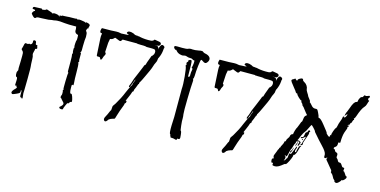

<svg xmlns="http://www.w3.org/2000/svg" viewBox="-56 -992 1999 1011"><g transform="rotate(15 943.5 -487.0)"><path d="M99 -732H100Q101 -731 115 -727Q128 -723 130 -721Q134 -717 135 -720Q139 -724 151 -722Q164 -720 164 -718L166 -717Q167 -717 168 -717Q174 -718 171 -714Q172 -712 172 -712Q175 -714 173 -718Q172 -719 173.5 -719.5Q175 -720 177 -719Q182 -717 182 -719Q182 -722 188 -722H187H194Q208 -722 213 -723Q218 -724 241 -724Q260 -724 261 -725Q263 -727 268 -723Q271 -720 272 -722Q271 -724 275 -724.5Q279 -725 286 -724Q310 -721 312 -718Q314 -712 314 -718Q314 -722 324 -719Q343 -715 337 -702Q336 -700 335.5 -697.5Q335 -695 336 -694Q338 -692 334 -692Q331 -692 328 -684Q327 -679 326.5 -678.5Q326 -678 328 -675Q330 -672 331 -671Q335 -666 335 -645L333 -626L332 -596Q333 -565 330 -563Q328 -561 328 -558Q328 -556 330 -557Q333 -559 332 -535V-515Q333 -517 333.5 -516.5Q334 -516 334 -513Q334 -508 332 -508Q329 -508 332 -502Q335 -493 335 -454Q335 -414 337 -396Q338 -382 336 -382Q336 -382 333 -383Q329 -385 328 -380Q328 -377 328 -366Q328 -333 337 -336Q339 -337 341 -334Q343 -331 346 -323Q356 -293 348 -294Q344 -295 340 -289Q337 -283 335 -283Q334 -283 332 -284Q330 -284 323 -268Q316 -252 316 -248Q316 -244 308.5 -244Q301 -244 297 -247Q294 -249 296 -254L303 -260Q310 -267 311 -271Q312 -276 310 -279.5Q308 -283 304 -286.5Q300 -290 298 -293Q293 -301 290 -301Q288 -301 288 -307Q288 -313 290 -315Q292 -317 292 -327.5Q292 -338 290 -342Q288 -345 292 -345Q295 -345 292 -348Q290 -350 291 -392.5Q292 -435 294 -437Q295 -438 295 -439Q295 -440 293 -440Q290 -440 290 -449V-459V-497Q290 -533 288 -537Q287 -540 289 -542Q292 -545 290 -547Q288 -552 288 -563.5Q288 -575 290 -575Q293 -575 290 -578Q288 -580 289 -597Q290 -614 292 -615Q293 -616 293 -630.5Q293 -645 291 -645Q270 -649 273 -672L271 -685H252H233Q210 -686 182 -689Q162 -689 159 -688Q153 -686 150 -686Q141 -686 121 -682Q116 -681 82 -680Q60 -680 58 -678Q55 -675 52 -673Q47 -669 37 -679Q30 -686 27 -692Q27 -694 29.5 -698.5Q32 -703 35.5 -706Q39 -709 40 -708V-711Q39 -715 32 -715Q27 -715 25.5 -716.5Q24 -718 25 -722Q26 -729 39 -728Q57 -728 63 -729Q73 -731 73 -727Q73 -725 77.5 -725Q82 -725 87.5 -726.5Q93 -728 95 -730Q96 -732 99 -732ZM206 -720H217L216 -719Q216 -716 214 -718ZM232 -718 236 -717Q238 -715 236 -715Q234 -715 232 -718ZM79 -558Q89 -558 89 -544Q89 -537 95 -537Q102 -537 100 -531Q100 -525 102 -525Q104 -525 102 -520Q101 -516 95 -516Q92 -515 92 -514Q94 -512 90 -500Q86 -488 89 -480Q92 -474 92 -461Q92 -443 93 -434Q95 -416 95 -402V-352Q95 -307 94 -293Q92 -272 95 -257Q97 -246 94 -245Q91 -244 91 -246Q91 -249 86 -249Q81 -249 81 -260Q82 -286 79 -286Q75 -286 77 -278Q77 -275 76.5 -273.5Q76 -272 73.5 -270Q71 -268 68.5 -266.5Q66 -265 59 -262Q43 -255 39 -254.5Q35 -254 32 -260Q28 -268 48 -287Q55 -294 51 -296Q47 -298 49 -301Q50 -303 48 -303Q48 -303 46 -302Q41 -300 40 -307Q40 -313 41 -328Q42 -347 37 -347Q32 -347 30.5 -359Q29 -371 33 -378Q37 -385 36 -386Q34 -388 36 -430Q37 -470 36 -477.5Q35 -485 29 -490Q22 -496 25 -499Q27 -504 29 -514Q31 -526 33.5 -529.5Q36 -533 43 -531Q51 -529 52 -532Q53 -533 55.5 -533.5Q58 -534 59 -533Q64 -531 68.5 -536Q73 -541 72 -548Q71 -557 76 -558Z M552 -732Q561 -732 568 -729Q571 -729 576.5 -725.5Q582 -722 586 -722Q588 -721 590.5 -721.5Q593 -722 595 -722Q597 -722 597 -720Q604 -722 610 -719Q638 -713 672 -715Q684 -718 684 -721Q685 -727 697 -724L708 -722Q718 -721 722 -718Q730 -710 720 -701Q716 -698 708 -698.5Q700 -699 695 -698Q696 -698 702 -698Q708 -698 711 -696Q719 -693 719 -680Q721 -696 729 -706Q734 -711 742 -706.5Q750 -702 748 -695Q746 -694 746 -684Q744 -661 734 -640Q731 -637 730.5 -629.5Q730 -622 729 -619Q728 -615 724.5 -608.5Q721 -602 720 -599Q712 -573 706 -561Q701 -551 689.5 -525.5Q678 -500 670 -487Q668 -486 668.5 -483Q669 -480 668 -478Q668 -477 666 -477Q664 -477 665 -475Q665 -473 663 -469.5Q661 -466 661 -465Q660 -460 655.5 -451Q651 -442 651 -438Q653 -435 649 -432.5Q645 -430 645 -428Q642 -417 633.5 -398Q625 -379 623 -374Q624 -376 626.5 -375.5Q629 -375 629 -373Q629 -362 623 -361Q623 -360 622 -355Q621 -350 620 -348Q606 -313 598 -285Q597 -283 595.5 -276.5Q594 -270 591 -268Q590 -268 583 -266Q576 -264 572 -262Q571 -261 567 -259Q561 -256 560 -253Q554 -243 547 -242Q540 -243 538 -253Q538 -259 543.5 -268.5Q549 -278 550 -281Q552 -284 555.5 -293.5Q559 -303 563 -308Q564 -311 564 -320Q564 -329 566 -332Q578 -348 581 -355L596 -382Q599 -388 604.5 -399.5Q610 -411 612 -417Q614 -421 621.5 -438Q629 -455 635 -463Q636 -463 636 -467Q636 -472 640.5 -481.5Q645 -491 645 -496Q645 -495 643 -494Q641 -492 642 -491Q640 -485 628 -455Q625 -446 621 -451Q620 -455 624 -463Q628 -471 628 -472Q631 -483 636 -497Q641 -509 651.5 -533.5Q662 -558 667 -571Q667 -572 669.5 -578Q672 -584 676 -585Q678 -595 690 -626Q691 -628 692 -631.5Q693 -635 694 -637Q695 -639 698 -640L705 -650Q711 -667 702 -675Q696 -677 683.5 -677Q671 -677 668 -677Q666 -677 659.5 -677Q653 -677 650 -679Q645 -680 618 -680Q616 -681 613.5 -680.5Q611 -680 608.5 -680Q606 -680 605 -682H592Q582 -682 571 -682Q560 -682 546 -682Q532 -682 525 -682Q524 -681 521 -676Q518 -671 514 -671Q510 -671 502.5 -674.5Q495 -678 491 -679Q485 -684 479 -676Q471 -668 460 -668Q459 -665 456 -646L453 -594Q458 -592 458 -587Q459 -582 451 -569Q450 -567 448 -559.5Q446 -552 442 -550Q438 -549 434 -560Q432 -562 426.5 -562Q421 -562 420 -562Q415 -562 415 -570Q414 -585 412.5 -614.5Q411 -644 410 -658Q409 -670 412 -685Q411 -686 407.5 -686Q404 -686 403 -687Q397 -694 404 -712Q465 -712 482 -714Q492 -715 510 -711Q516 -712 530 -712Q544 -712 550 -714Q549 -716 543.5 -717.5Q538 -719 537 -722Q539 -732 552 -732Z M942 -732Q948 -732 949 -731Q952 -728 956 -726Q960 -724 971 -722Q988 -717 992.5 -706Q997 -695 987 -682Q978 -669 963 -681Q955 -687 952 -686Q949 -685 945 -651.5Q941 -618 941 -596Q940 -580 937 -579Q935 -580 935 -580Q935 -580 937 -577Q941 -571 939 -560Q937 -541 935.5 -470Q934 -399 936 -385Q938 -375 938 -361Q937 -353 940 -325Q943 -297 945 -297Q950 -297 952 -261Q952 -250 939 -253Q937 -253 937 -249Q937 -242 923 -247Q918 -249 907 -249Q901 -249 901 -251Q902 -252 899 -257Q896 -261 898 -261Q900 -261 895 -266Q890 -270 891 -312Q893 -358 893 -359V-435V-511Q895 -534 891 -578.5Q887 -623 882 -633Q879 -639 883 -639Q886 -639 883 -645Q880 -652 885 -656Q890 -659 888 -663Q886 -666 893 -669Q897 -671 900 -671Q903 -671 905 -668Q908 -659 908 -585Q908 -581 913 -583Q918 -585 917 -595Q917 -611 919 -618Q922 -631 917 -631Q913 -631 915 -635Q917 -640 919 -657Q920 -664 919.5 -668Q919 -672 918 -673.5Q917 -675 915 -674Q912 -672 907 -677Q904 -680 895 -680Q883 -680 876 -683Q866 -687 858 -684Q849 -681 836 -685Q823 -689 816 -698L810 -704Q810 -698 801 -707Q797 -712 797 -715Q797 -720 802 -721Q807 -722 839 -721Q864 -721 870 -724Q879 -729 893 -727Q906 -726 928 -730Q934 -732 942 -732Z M1194 -732Q1203 -732 1210 -729Q1213 -729 1218.5 -725.5Q1224 -722 1228 -722Q1230 -721 1232.5 -721.5Q1235 -722 1237 -722Q1239 -722 1239 -720Q1246 -722 1252 -719Q1280 -713 1314 -715Q1326 -718 1326 -721Q1327 -727 1339 -724L1350 -722Q1360 -721 1364 -718Q1372 -710 1362 -701Q1358 -698 1350 -698.5Q1342 -699 1337 -698Q1338 -698 1344 -698Q1350 -698 1353 -696Q1361 -693 1361 -680Q1363 -696 1371 -706Q1376 -711 1384 -706.5Q1392 -702 1390 -695Q1388 -694 1388 -684Q1386 -661 1376 -640Q1373 -637 1372.5 -629.5Q1372 -622 1371 -619Q1370 -615 1366.5 -608.5Q1363 -602 1362 -599Q1354 -573 1348 -561Q1343 -551 1331.5 -525.5Q1320 -500 1312 -487Q1310 -486 1310.5 -483Q1311 -480 1310 -478Q1310 -477 1308 -477Q1306 -477 1307 -475Q1307 -473 1305 -469.5Q1303 -466 1303 -465Q1302 -460 1297.5 -451Q1293 -442 1293 -438Q1295 -435 1291 -432.5Q1287 -430 1287 -428Q1284 -417 1275.5 -398Q1267 -379 1265 -374Q1266 -376 1268.5 -375.5Q1271 -375 1271 -373Q1271 -362 1265 -361Q1265 -360 1264 -355Q1263 -350 1262 -348Q1248 -313 1240 -285Q1239 -283 1237.5 -276.5Q1236 -270 1233 -268Q1232 -268 1225 -266Q1218 -264 1214 -262Q1213 -261 1209 -259Q1203 -256 1202 -253Q1196 -243 1189 -242Q1182 -243 1180 -253Q1180 -259 1185.5 -268.5Q1191 -278 1192 -281Q1194 -284 1197.5 -293.5Q1201 -303 1205 -308Q1206 -311 1206 -320Q1206 -329 1208 -332Q1220 -348 1223 -355L1238 -382Q1241 -388 1246.5 -399.5Q1252 -411 1254 -417Q1256 -421 1263.5 -438Q1271 -455 1277 -463Q1278 -463 1278 -467Q1278 -472 1282.5 -481.5Q1287 -491 1287 -496Q1287 -495 1285 -494Q1283 -492 1284 -491Q1282 -485 1270 -455Q1267 -446 1263 -451Q1262 -455 1266 -463Q1270 -471 1270 -472Q1273 -483 1278 -497Q1283 -509 1293.5 -533.5Q1304 -558 1309 -571Q1309 -572 1311.5 -578Q1314 -584 1318 -585Q1320 -595 1332 -626Q1333 -628 1334 -631.5Q1335 -635 1336 -637Q1337 -639 1340 -640L1347 -650Q1353 -667 1344 -675Q1338 -677 1325.5 -677Q1313 -677 1310 -677Q1308 -677 1301.5 -677Q1295 -677 1292 -679Q1287 -680 1260 -680Q1258 -681 1255.5 -680.5Q1253 -680 1250.5 -680Q1248 -680 1247 -682H1234Q1224 -682 1213 -682Q1202 -682 1188 -682Q1174 -682 1167 -682Q1166 -681 1163 -676Q1160 -671 1156 -671Q1152 -671 1144.5 -674.5Q1137 -678 1133 -679Q1127 -684 1121 -676Q1113 -668 1102 -668Q1101 -665 1098 -646L1095 -594Q1100 -592 1100 -587Q1101 -582 1093 -569Q1092 -567 1090 -559.5Q1088 -552 1084 -550Q1080 -549 1076 -560Q1074 -562 1068.5 -562Q1063 -562 1062 -562Q1057 -562 1057 -570Q1056 -585 1054.5 -614.5Q1053 -644 1052 -658Q1051 -670 1054 -685Q1053 -686 1049.5 -686Q1046 -686 1045 -687Q1039 -694 1046 -712Q1107 -712 1124 -714Q1134 -715 1152 -711Q1158 -712 1172 -712Q1186 -712 1192 -714Q1191 -716 1185.5 -717.5Q1180 -719 1179 -722Q1181 -732 1194 -732Z M1856 -732Q1859 -732 1860 -730Q1863 -725 1859 -723Q1855 -721 1855 -714.5Q1855 -708 1859 -708Q1864 -708 1862 -704Q1859 -699 1856 -687Q1853 -676 1847 -670Q1833 -656 1818 -611Q1816 -606 1814.5 -602.5Q1813 -599 1811.5 -597.5Q1810 -596 1809 -597Q1807 -598 1810 -593Q1813 -588 1811 -588Q1807 -588 1805 -579Q1803 -569 1800 -569Q1797 -569 1797 -563Q1796 -558 1795 -558Q1792 -561 1788 -552Q1787 -550 1786 -548L1788 -549Q1793 -554 1794.5 -553Q1796 -552 1792 -547Q1786 -541 1788 -539Q1790 -537 1784 -524Q1778 -509 1776 -498Q1776 -495 1775 -491Q1774 -485 1774 -484V-482Q1774 -480 1773.5 -478Q1773 -476 1773 -473Q1773 -470 1773 -467Q1773 -457 1772.5 -454.5Q1772 -452 1768 -453Q1764 -454 1763 -452.5Q1762 -451 1762 -444Q1762 -432 1753 -426Q1745 -421 1747 -416Q1749 -411 1751 -413Q1753 -415 1755 -410Q1756 -409 1756 -408Q1758 -401 1766 -399Q1775 -397 1774 -385Q1772 -372 1777 -370Q1781 -368 1785 -359Q1789 -351 1796 -352Q1803 -353 1809 -343Q1815 -332 1819 -332Q1820 -332 1822.5 -331.5Q1825 -331 1826 -331Q1829 -331 1827 -321Q1826 -313 1828 -313Q1831 -315 1837 -305Q1846 -290 1848 -291Q1850 -292 1851 -290.5Q1852 -289 1852 -286Q1852 -280 1844 -272Q1836 -264 1833 -266Q1830 -268 1830 -265Q1830 -262 1820 -252Q1810 -242 1803 -244Q1795 -246 1795 -251Q1795 -255 1791 -257Q1786 -260 1781 -271Q1776 -282 1769 -287Q1763 -291 1765 -294Q1766 -295 1764.5 -299.5Q1763 -304 1761 -305Q1760 -306 1752 -316Q1744 -326 1734 -338Q1721 -352 1725 -355Q1726 -356 1727 -357.5Q1728 -359 1727 -360Q1726 -361 1724.5 -360Q1723 -359 1722 -358Q1721 -355 1715 -355Q1709 -355 1710 -367Q1712 -381 1694 -402Q1692 -405 1679.5 -418Q1667 -431 1660 -439Q1636 -467 1633 -470Q1628 -475 1628 -478Q1628 -480 1616.5 -492.5Q1605 -505 1603 -505Q1601 -505 1592 -486Q1583 -466 1577 -460Q1573 -456 1565.5 -440.5Q1558 -425 1558 -423Q1558 -422 1554 -414Q1550 -408 1552 -408Q1553 -407 1555 -408Q1562 -410 1570 -402Q1572 -398 1570 -397Q1567 -396 1567 -389Q1567 -384 1562 -381Q1559 -380 1559 -383Q1559 -385 1561 -391Q1565 -401 1563 -403Q1561 -404 1557 -403.5Q1553 -403 1549 -401Q1545 -399 1546 -398Q1548 -394 1545 -390Q1540 -383 1537 -370Q1534 -357 1531 -354Q1529 -352 1525 -333Q1520 -311 1517 -311Q1516 -311 1513 -313Q1508 -318 1508 -313Q1508 -310 1512 -310Q1514 -310 1514 -305.5Q1514 -301 1513 -296Q1512 -291 1510 -290Q1506 -288 1510 -288Q1515 -288 1517 -293Q1519 -300 1522 -301Q1526 -303 1527 -325Q1527 -329 1528.5 -330Q1530 -331 1532 -330Q1538 -328 1539 -334Q1540 -336 1547 -353Q1554 -369 1554 -371Q1554 -376 1557 -374Q1560 -373 1558 -367Q1549 -345 1558 -345Q1561 -346 1561 -347Q1559 -349 1563 -362L1567 -376Q1567 -378 1571 -381.5Q1575 -385 1577 -385Q1580 -385 1577 -381Q1573 -377 1571 -366Q1565 -338 1555 -329Q1553 -328 1552 -329L1551 -328Q1552 -323 1546 -308Q1540 -293 1532.5 -280.5Q1525 -268 1523 -271Q1521 -273 1503 -258Q1481 -241 1462 -246Q1456 -247 1458 -254Q1459 -258 1457.5 -259.5Q1456 -261 1452 -259Q1449 -259 1447 -266Q1446 -270 1446.5 -274.5Q1447 -279 1449.5 -281.5Q1452 -284 1454 -283Q1455 -282 1455 -283Q1456 -284 1454 -288Q1450 -295 1453 -302Q1458 -313 1461 -322Q1465 -335 1468 -338Q1471 -341 1469 -343Q1467 -345 1470 -345Q1474 -345 1474 -349Q1474 -353 1481 -365Q1487 -376 1487 -382Q1487 -386 1490 -386Q1494 -386 1494 -392Q1494 -397 1500 -405Q1507 -414 1507 -418Q1507 -424 1512 -429Q1517 -434 1520 -432L1521 -433Q1520 -436 1524.5 -452Q1529 -468 1533 -473Q1537 -481 1541 -493Q1546 -509 1549 -509Q1550 -509 1552 -524Q1553 -539 1560 -544L1566 -549L1558 -558Q1556 -560 1544 -576Q1536 -587 1534 -588Q1528 -592 1528 -596Q1528 -600 1522 -604Q1517 -610 1518 -614Q1517 -616 1517 -616Q1514 -614 1501 -626.5Q1488 -639 1488 -643Q1487 -645 1486 -646Q1484 -644 1479.5 -648Q1475 -652 1475 -655Q1475 -656 1463 -670Q1437 -701 1439 -706Q1441 -711 1447 -713Q1454 -715 1454 -718Q1454 -722 1460 -716Q1470 -706 1470 -715Q1470 -719 1479.5 -724.5Q1489 -730 1494 -728Q1498 -726 1498 -722Q1498 -718 1509 -712Q1517 -708 1523 -698.5Q1529 -689 1529 -681Q1529 -675 1537 -663Q1545 -651 1545 -649Q1545 -647 1554 -636Q1564 -624 1562 -621Q1561 -618 1563 -618Q1565 -618 1576 -605Q1586 -592 1599 -593Q1607 -594 1610 -591.5Q1613 -589 1619 -576Q1627 -560 1627 -554Q1627 -551 1631 -551Q1640 -551 1662 -523Q1693 -485 1690 -485Q1688 -485 1696 -477Q1711 -462 1711 -475Q1711 -482 1714 -480Q1717 -478 1716 -481Q1714 -484 1720.5 -502.5Q1727 -521 1731 -523Q1733 -525 1735 -534Q1738 -550 1743 -562Q1750 -580 1750 -586Q1750 -592 1755 -592Q1760 -592 1758 -588Q1757 -586 1759 -587Q1766 -591 1770 -604Q1772 -608 1770 -608Q1767 -608 1762 -601L1758 -596Q1757 -597 1759 -605Q1761 -616 1764 -619Q1765 -620 1773 -642Q1786 -681 1799 -683Q1805 -684 1805 -689Q1805 -696 1810 -705.5Q1815 -715 1819 -715Q1825 -715 1828 -723Q1832 -731 1835 -728Q1838 -725 1848 -729Q1854 -732 1856 -732ZM1599 -475Q1601 -475 1603 -472Q1607 -467 1603 -467Q1599 -467 1601 -462Q1603 -457 1592 -429Q1581 -401 1584 -398Q1586 -396 1582.5 -392Q1579 -388 1576 -388Q1573 -388 1573 -391Q1573 -395 1576 -395Q1579 -395 1579 -400Q1579 -406 1584 -418Q1592 -438 1588 -437Q1586 -437 1583 -433Q1574 -423 1566 -424Q1564 -425 1565 -427Q1567 -431 1571 -431Q1577 -431 1577 -433Q1577 -434 1577 -436L1578 -438L1579 -440Q1579 -442 1580 -445Q1581 -448 1581 -451Q1582 -460 1589 -462Q1594 -464 1592 -466Q1590 -468 1595 -473ZM1578 -422Q1579 -422 1578 -419Q1575 -413 1573 -417Q1573 -420 1576 -422ZM1557 -400Q1558 -399 1554 -387.5Q1550 -376 1548 -374L1549 -385L1550 -387Q1555 -400 1557 -400ZM1542 -366Q1544 -364 1539.5 -350.5Q1535 -337 1532 -336Q1530 -335 1530 -337Q1529 -339 1530 -341Q1532 -348 1534 -348Q1537 -348 1539 -358Z"/></g></svg>

Font: Strokes
Style: Regular
Weight: 400
Version: Version 1.0